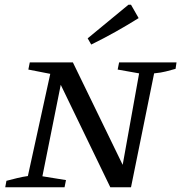

<svg xmlns="http://www.w3.org/2000/svg" viewBox="-20 -786 761 806"><path d="M480 -524H721L717 -497Q695 -491 676 -486Q657 -481 627 -478L530 0H443L235 -430L158 -46L257 -30L251 0H2L7 -27Q30 -33 52.5 -38.5Q75 -44 97 -47L191 -476L99 -494L105 -524H286L495 -94L564 -478L474 -494ZM363 -599 348 -625 519 -766H530L562 -710Q514 -680 465 -652.5Q416 -625 363 -599Z"/></svg>

Font: Piazzolla SC
Style: Italic
Weight: 400
Italic angle: -11.3°
Designer: Juan Pablo del Peral
Foundry: Huerta Tipografica
Version: Version 1.330